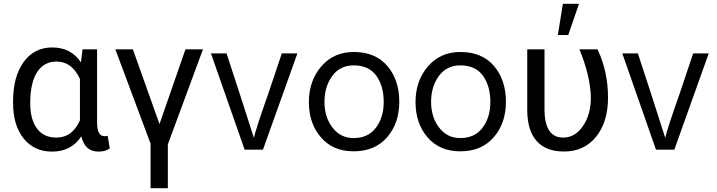

<svg xmlns="http://www.w3.org/2000/svg" viewBox="-20 -788 3777 1011"><path d="M491.2 -528.3H414.6L406.2 -459.5Q354 -538.1 254.9 -538.1Q159.2 -538.1 104 -460.7Q48.8 -383.3 48.8 -254.4V-247.1Q48.8 -127.9 104.5 -58.8Q160.2 10.3 253.9 10.3Q356 10.3 408.2 -70.3Q426.8 10.3 498.5 10.3Q534.7 10.3 558.1 -6.3L546.9 -73.2Q539.6 -70.8 530.3 -70.8Q492.2 -70.8 491.2 -139.2ZM139.2 -244.1Q139.2 -353 175.5 -408.4Q211.9 -463.9 277.3 -463.9Q359.4 -463.9 400.9 -372.1V-154.3Q360.8 -63.5 276.4 -63.5Q210.4 -63.5 174.8 -111.1Q139.2 -158.7 139.2 -244.1Z M819.8 -134.8 679.7 -528.3H587.4L772.9 -31.2V203.1H863.8V-27.8L1048.8 -528.3H956.5Z M1268.1 0H1364.7L1545.9 -506.8H1463.9L1392.1 -293Q1325.7 -105 1316.9 -62L1242.7 -293L1172.9 -506.8H1090.8Z M1842.3 8.8Q1954.1 8.8 2018.3 -65.2Q2082.5 -139.2 2082.5 -252Q2082.5 -366.2 2020 -440.2Q1957.5 -514.2 1842.3 -514.2Q1737.3 -514.2 1671.9 -438.5Q1606.4 -362.8 1606.4 -250Q1606.4 -138.2 1669.9 -64.7Q1733.4 8.8 1842.3 8.8ZM1842.3 -443.8Q1922.4 -443.8 1961.4 -389.4Q2000.5 -335 2000.5 -251Q2000.5 -169.9 1959.5 -115.5Q1918.5 -61 1842.3 -61Q1772.5 -61 1730.5 -116.5Q1688.5 -171.9 1688.5 -251Q1688.5 -332 1729.5 -387.9Q1770.5 -443.8 1842.3 -443.8Z M2403.8 8.8Q2515.6 8.8 2579.8 -65.2Q2644 -139.2 2644 -252Q2644 -366.2 2581.5 -440.2Q2519 -514.2 2403.8 -514.2Q2298.8 -514.2 2233.4 -438.5Q2168 -362.8 2168 -250Q2168 -138.2 2231.4 -64.7Q2294.9 8.8 2403.8 8.8ZM2403.8 -443.8Q2483.9 -443.8 2522.9 -389.4Q2562 -335 2562 -251Q2562 -169.9 2521 -115.5Q2480 -61 2403.8 -61Q2334 -61 2292 -116.5Q2250 -171.9 2250 -251Q2250 -332 2291 -387.9Q2332 -443.8 2403.8 -443.8Z M2847.2 -528.3H2756.3V-204.6Q2757.3 -99.6 2806.2 -44.9Q2855 9.8 2949.7 9.8Q3056.2 9.8 3118.9 -68.1Q3181.6 -146 3181.6 -274.4Q3181.6 -410.6 3126.5 -528.3H3031.2Q3088.9 -387.2 3091.3 -274.4Q3091.3 -185.5 3049.8 -124.5Q3008.3 -63.5 2945.3 -63.5Q2847.2 -63.5 2847.2 -212.4ZM2943.8 -768.1 2917.5 -603.5H2972.2L3028.8 -768.1Z M3434.1 0H3530.8L3711.9 -506.8H3629.9L3558.1 -293Q3491.7 -105 3482.9 -62L3408.7 -293L3338.9 -506.8H3256.8Z"/></svg>

Font: FAU Chimera
Style: Regular
Weight: 400
Version: Version 1.002;hotconv 1.0.117;makeotfexe 2.5.65602